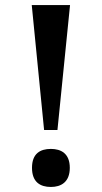

<svg xmlns="http://www.w3.org/2000/svg" viewBox="-20 -734 403 762"><path d="M155 -218H208L258 -714H106ZM182 8C222 8 257 -11 257 -68C257 -125 222 -143 182 -143C140 -143 107 -125 107 -68C107 -11 140 8 182 8Z"/></svg>

Font: Noto Serif Tamil SemiBold
Style: Regular
Weight: 600
Designer: Indian Type Foundry, Tom Grace, and the Monotype Design Team
Foundry: Monotype Imaging Inc.
Version: Version 2.004